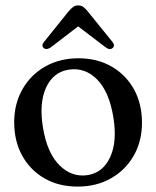

<svg xmlns="http://www.w3.org/2000/svg" viewBox="-20 -679 578 710"><path d="M270.5 -463.5Q339.5 -463.5 392.5 -433Q445.5 -402.5 475.2 -349Q505 -295.5 505 -225.5Q505 -157 474.8 -103.8Q444.5 -50.5 390.8 -19.8Q337 11 267 11Q197.5 11 144.8 -19.2Q92 -49.5 62.2 -103.2Q32.5 -157 32.5 -227Q32.5 -295 62.8 -348.5Q93 -402 146.8 -432.8Q200.5 -463.5 270.5 -463.5ZM304.5 -31.5Q361 -40.5 387.5 -98.2Q414 -156 399 -246.5Q383.5 -340.5 338.8 -385.5Q294 -430.5 234.5 -421.5Q176.5 -412.5 150.2 -354.8Q124 -297 139 -206.5Q154.5 -113 200 -67.8Q245.5 -22.5 304.5 -31.5ZM168 -504Q152 -493 141.5 -501.5Q131.5 -510.5 143.5 -525L234.5 -638Q243 -648 250.8 -653.5Q258.5 -659 269 -659Q280 -659 287.8 -653.5Q295.5 -648 303.5 -638L395 -525Q407 -510.5 396.5 -501.5Q386 -492.5 370.5 -504L269 -581.5Z"/></svg>

Font: Fraunces 72pt Soft
Style: Regular
Weight: 400
Version: Version 1.000;[b76b70a41]